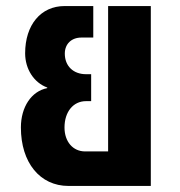

<svg xmlns="http://www.w3.org/2000/svg" viewBox="-20 -614 596 634"><path d="M206 0H478V-594H337V-114H261C221 -114 193 -146 193 -193C193 -245 222 -280 264 -280H281V-369H264C222 -369 194 -396 194 -437C194 -469 216 -490 249 -490H288V-594H193C115 -594 63 -532 63 -438C63 -386 92 -341 136 -325V-323C84 -313 49 -261 49 -193C49 -77 112 0 206 0Z"/></svg>

Font: Vanilla Cream Black
Style: Regular
Weight: 900
Designer: Jeremy Tribby, Jinavaṁso
Foundry: Tribby Type
Version: Version 1.422;Glyphs 3.1.2 (3151)